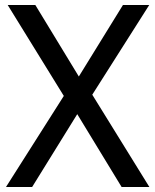

<svg xmlns="http://www.w3.org/2000/svg" viewBox="-20 -747 621 767"><path d="M348.6 -368.7 576.2 -727.1H471.2L294.9 -441.4L121.1 -727.1H10.7L234.9 -363.8L3.9 0H108.4L288.6 -291L465.8 0H576.7Z"/></svg>

Font: SG Kara SemiBold
Style: Regular
Weight: 400
Designer: Damoon Khanjanzadeh
Version: Version 1.000